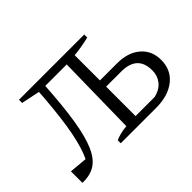

<svg xmlns="http://www.w3.org/2000/svg" viewBox="-96 -688 899 899"><g transform="rotate(-45 353.5 -238.5)"><path d="M21 4V-72L110 -64Q133 -111 149 -191.5Q165 -272 176 -408L178 -441L86 -460V-481H518V-461Q467 -449 418 -444V-277H531Q603 -277 646 -240.5Q689 -204 689 -142Q689 -76 641 -38Q593 0 513 0H279V-20Q292 -26 311 -31Q330 -36 354 -38L361 -440H219Q211 -311 197 -224.5Q183 -138 160.5 -87Q138 -36 104 -15Q70 6 21 4ZM418 -41H545Q585 -51 605 -76.5Q625 -102 625 -137Q625 -236 518 -236H418Z"/></g></svg>

Font: Piazzolla Light
Style: Regular
Weight: 300
Designer: Juan Pablo del Peral
Foundry: Huerta Tipografica
Version: Version 1.330